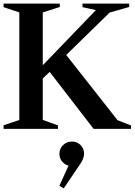

<svg xmlns="http://www.w3.org/2000/svg" viewBox="-21 -720 752 1073"><path d="M-1 0V-20L98 -53L87 -37V-663L98 -647L-1 -680V-700H313V-681L207 -647L218 -662V-344L210 -347L524 -673L527 -661L440 -680V-700H701V-681L582 -647L601 -659L335 -399L334 -432L644 -38L629 -51L711 -19V0H502L249 -328L265 -326L209 -273L218 -292V-38L207 -54L303 -19V0ZM335 333 311 318 376 175V208Q348 206 329.5 186.5Q311 167 311 140Q311 111 331.5 91Q352 71 381 71Q410 71 429.5 91Q449 111 449 140Q449 150 444 164.5Q439 179 431 191Z"/></svg>

Font: Wittgenstein SemiBold
Style: Regular
Weight: 600
Designer: Jörg Drees
Foundry: Jörg Drees
Version: Version 1.500